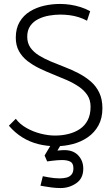

<svg xmlns="http://www.w3.org/2000/svg" viewBox="-20 -729 570 973"><path d="M297 -10H247L206 59L219 89Q233 87 246 85.5Q259 84 271 83Q283 82 294 82Q320 82 336 90Q352 98 352 124Q352 144 342.5 155.5Q333 167 317 171Q301 175 281 175Q268 175 254 173.5Q240 172 226 169.5Q212 167 197 164L185 212Q186 212 202 215Q218 218 241 221Q264 224 287 224Q331 224 366.5 199.5Q402 175 402 126Q402 84 374.5 56.5Q347 29 297 32Q290 33 283.5 33Q277 33 271 34ZM421 -624 437 -672Q414 -685 388.5 -693Q363 -701 337 -705Q311 -709 284 -709Q243 -709 203.5 -700Q164 -691 131.5 -671Q99 -651 79.5 -618Q60 -585 60 -538Q60 -499 76 -470Q92 -441 119 -420Q146 -399 180 -382.5Q214 -366 249.5 -352Q285 -338 319 -323Q353 -308 380 -289.5Q407 -271 423 -246.5Q439 -222 439 -188Q439 -148 424.5 -120Q410 -92 384.5 -75Q359 -58 326.5 -50Q294 -42 259 -42Q225 -42 187 -51.5Q149 -61 115 -80Q81 -99 60 -127L25 -92Q56 -56 93 -33Q130 -10 173 1Q216 12 263 12Q307 12 349 1Q391 -10 425 -33.5Q459 -57 479 -93.5Q499 -130 499 -180Q499 -226 483 -259.5Q467 -293 439.5 -316.5Q412 -340 378.5 -357.5Q345 -375 308.5 -389Q272 -403 238.5 -417Q205 -431 177.5 -448Q150 -465 134 -488Q118 -511 118 -543Q118 -576 133.5 -598Q149 -620 174.5 -632.5Q200 -645 229 -650Q258 -655 285 -655Q309 -655 332.5 -652Q356 -649 378.5 -642Q401 -635 421 -624Z"/></svg>

Font: Advent Pro
Style: Regular
Weight: 400
Designer: VivaRado, Andreas Kalpakidis
Foundry: VivaRado, Andreas Kalpakidis
Version: Version 3.000